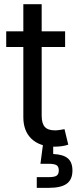

<svg xmlns="http://www.w3.org/2000/svg" viewBox="-20 -696 367 920"><path d="M292 -545.9V-470.7H179.7V-141.6Q179.7 -105 194.6 -88.1Q209.5 -71.3 244.1 -71.3Q252.4 -71.3 265.4 -73.2Q278.3 -75.2 289.1 -77.1L307.1 -2.9Q293.5 2 276.1 4.4Q258.8 6.8 241.7 6.8Q170.9 6.8 131.3 -30.5Q91.8 -67.9 91.8 -134.8V-470.7H9.8V-545.9H91.8V-675.8H179.7V-545.9ZM156.2 204.1V152.8H213.9Q240.7 152.8 251.2 145.8Q261.7 138.7 261.7 120.6Q261.7 102.5 251.2 95.7Q240.7 88.9 213.9 88.9H173.8L188.5 -23.4H234.9V42Q282.7 43.9 304.9 62.7Q327.1 81.5 327.1 121.1Q327.1 164.1 300 184.1Q272.9 204.1 214.4 204.1Z"/></svg>

Font: Inter-Regular
Style: Regular
Weight: 400
Designer: Rasmus Andersson
Foundry: rsms
Version: Version 4.000;git-a52131595